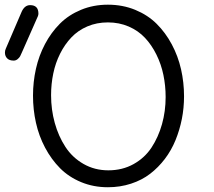

<svg xmlns="http://www.w3.org/2000/svg" viewBox="-20 -785 907 815"><path d="M438 -765.1Q500.5 -765.1 554 -743.2Q607.4 -721.2 645 -683.8Q682.6 -646.5 709.2 -596.7Q735.8 -546.9 748.5 -491Q761.2 -435.1 761.2 -376Q761.2 -327.1 752 -280.3Q742.7 -233.4 725.1 -190.2Q707.5 -147 679.9 -110.6Q652.3 -74.2 617.4 -47.4Q582.5 -20.5 536.4 -5.4Q490.2 9.8 438 9.8Q376.5 9.8 324.2 -12Q272 -33.7 234.9 -71Q197.8 -108.4 171.4 -158.2Q145 -208 132.6 -263.9Q120.1 -319.8 120.1 -378.9Q120.1 -437.5 132.6 -493.2Q145 -548.8 171.1 -598.1Q197.3 -647.5 234.4 -684.6Q271.5 -721.7 324 -743.4Q376.5 -765.1 438 -765.1ZM438 -689.9Q390.6 -689.9 350.8 -672.9Q311 -655.8 283 -626.2Q254.9 -596.7 235.1 -557.1Q215.3 -517.6 206.1 -472.9Q196.8 -428.2 196.8 -380.9Q196.8 -319.8 212.4 -263.4Q228 -207 257.6 -161.6Q287.1 -116.2 334.5 -89.1Q381.8 -62 439.9 -62Q499.5 -62 546.9 -88.4Q594.2 -114.7 623.3 -158.9Q652.3 -203.1 667.7 -258.1Q683.1 -313 683.1 -373Q683.1 -421.4 673.6 -467Q664.1 -512.7 644 -553.2Q624 -593.8 595.5 -624.3Q566.9 -654.8 526.4 -672.4Q485.8 -689.9 438 -689.9ZM141.1 -716.8 73.2 -563Q68.8 -552.2 65.4 -546.1Q62 -540 54.7 -533.9Q47.4 -527.8 38.1 -527.8Q19.5 -527.8 10.3 -537.4Q1 -546.9 1 -562Q1 -571.3 4.9 -579.1L71.8 -734.9Q84.5 -763.2 107.9 -763.2Q143.1 -763.2 143.1 -727.1Q143.1 -722.7 141.1 -716.8Z"/></svg>

Font: BPreplay
Style: Regular
Weight: 400
Designer: Magenta/George Triantafyllakos
Foundry: Magenta/George Triantafyllakos
Version: Version 1.00